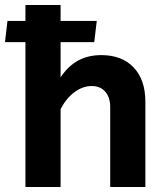

<svg xmlns="http://www.w3.org/2000/svg" viewBox="-37 -750 663 770"><path d="M546 -342V0H405V-320Q405 -360 385 -382.5Q365 -405 331 -405Q294 -405 260.5 -379.5Q227 -354 206 -312V0H65V-581H-17L-7 -666H65V-730H206V-666H351L341 -581H206V-440Q237 -486 277 -507.5Q317 -529 369 -529Q452 -529 499 -479.5Q546 -430 546 -342Z"/></svg>

Font: Secular One
Style: Regular
Weight: 400
Designer: Michal Sahar
Foundry: Hagilda
Version: Version 1.000